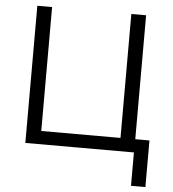

<svg xmlns="http://www.w3.org/2000/svg" viewBox="-59 -769 899 997"><g transform="rotate(5 390.5 -270.5)"><path d="M95 0V-715H172V-17L130 -69H627L585 -17V-715H662V0ZM661 174V-69H736V174Z"/></g></svg>

Font: Wix Madefor Display
Style: Regular
Weight: 400
Designer: Dalton Maag Ltd
Foundry: Dalton Maag Ltd
Version: Version 3.100